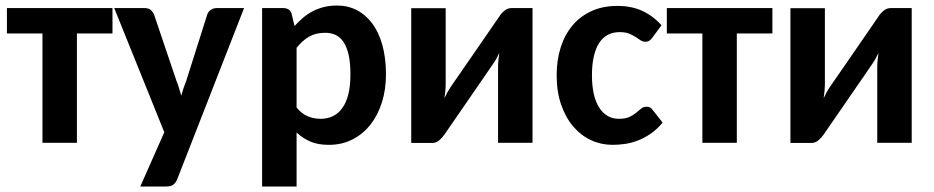

<svg xmlns="http://www.w3.org/2000/svg" viewBox="-20 -514 3361 691"><path d="M4.9 -484.9H384.8V-393.6H256.8V0H132.8V-393.6H4.9Z M391.1 0ZM617.7 131.3Q612.3 144 603.8 150.6Q595.2 157.2 578.1 157.2H484.9L571.3 -38.1L391.1 -484.9H500Q515.1 -484.9 522.7 -478Q530.3 -471.2 534.2 -462.4L615.2 -222.7Q620.6 -209.5 624.5 -196.3Q628.4 -183.1 632.3 -169.9Q636.2 -183.6 640.6 -197Q645 -210.4 650.4 -223.6L726.1 -462.4Q729.5 -472.2 738.8 -478.5Q748 -484.9 759.3 -484.9H858.4Z M923.3 0ZM923.3 157.2V-484.9H999.5Q1011.2 -484.9 1019.3 -479.5Q1027.3 -474.1 1029.8 -462.9L1040 -420.4Q1054.7 -436.5 1070.8 -450.2Q1086.9 -463.9 1105.7 -473.6Q1124.5 -483.4 1146.2 -488.8Q1168 -494.1 1193.4 -494.1Q1231.9 -494.1 1264.2 -477.5Q1296.4 -460.9 1319.8 -429.4Q1343.3 -397.9 1356.2 -351.6Q1369.1 -305.2 1369.1 -246.1Q1369.1 -191.9 1354.5 -145.5Q1339.8 -99.1 1313 -65.2Q1286.1 -31.2 1248.3 -12Q1210.4 7.3 1163.6 7.3Q1124 7.3 1096.7 -4.6Q1069.3 -16.6 1047.4 -37.1V157.2ZM1150.9 -396Q1116.2 -396 1092.3 -382.1Q1068.4 -368.2 1047.4 -341.8V-127Q1065.9 -104.5 1087.6 -95.5Q1109.4 -86.4 1134.3 -86.4Q1158.2 -86.4 1178 -95.9Q1197.8 -105.5 1211.9 -125Q1226.1 -144.5 1233.6 -174.6Q1241.2 -204.6 1241.2 -246.1Q1241.2 -287.1 1234.9 -315.7Q1228.5 -344.2 1216.8 -362.1Q1205.1 -379.9 1188.5 -387.9Q1171.9 -396 1150.9 -396Z M1460 0.5V-484.4H1584V-211.9Q1584 -200.7 1582.8 -187.3Q1581.5 -173.8 1579.6 -160.6Q1589.8 -183.1 1601.1 -199.7Q1601.6 -200.7 1609.6 -212.2Q1617.7 -223.6 1630.1 -241.7Q1642.6 -259.8 1658.4 -282.7Q1674.3 -305.7 1690.4 -329.1Q1728.5 -384.8 1776.9 -454.6Q1783.7 -465.8 1795.2 -475.3Q1806.6 -484.9 1820.8 -484.9H1896.5V0H1772.5V-272.9Q1772.5 -283.7 1773.7 -296.9Q1774.9 -310.1 1776.9 -323.7Q1766.6 -300.8 1755.4 -285.2Q1754.4 -284.2 1746.6 -272.5Q1738.8 -260.7 1726.3 -242.7Q1713.9 -224.6 1698 -201.7Q1682.1 -178.7 1666 -155.3Q1627.9 -99.6 1579.6 -29.8Q1572.8 -19.5 1561.3 -9.5Q1549.8 0.5 1535.6 0.5Z M1983.4 0ZM2328.1 -378.9Q2322.8 -372.1 2317.4 -367.9Q2312 -363.8 2302.2 -363.8Q2293 -363.8 2285.2 -369.1Q2277.3 -374.5 2267.3 -381.1Q2257.3 -387.7 2243.9 -393.1Q2230.5 -398.4 2210 -398.4Q2184.6 -398.4 2165.8 -387.7Q2147 -377 2134.8 -356.9Q2122.6 -336.9 2116.5 -308.1Q2110.4 -279.3 2110.4 -243.7Q2110.4 -168 2136.2 -127.2Q2162.1 -86.4 2207.5 -86.4Q2231.4 -86.4 2245.6 -93.3Q2259.8 -100.1 2269.5 -108.2Q2279.3 -116.2 2287.4 -123Q2295.4 -129.9 2306.6 -129.9Q2320.8 -129.9 2328.6 -118.7L2364.7 -72.8Q2345.2 -49.3 2323.2 -33.9Q2301.3 -18.6 2278.1 -9.3Q2254.9 0 2231.2 3.7Q2207.5 7.3 2184.6 7.3Q2143.6 7.3 2107.2 -9.5Q2070.8 -26.4 2043.2 -58.6Q2015.6 -90.8 1999.5 -137.5Q1983.4 -184.1 1983.4 -243.7Q1983.4 -296.9 1997.6 -342.3Q2011.7 -387.7 2039.3 -421.1Q2066.9 -454.6 2107.7 -473.6Q2148.4 -492.7 2202.1 -492.7Q2252.9 -492.7 2291.5 -474.9Q2330.1 -457 2360.8 -423.3Z M2379.9 -484.9H2759.8V-393.6H2631.8V0H2507.8V-393.6H2379.9Z M2824.7 0.5V-484.4H2948.7V-211.9Q2948.7 -200.7 2947.5 -187.3Q2946.3 -173.8 2944.3 -160.6Q2954.6 -183.1 2965.8 -199.7Q2966.3 -200.7 2974.4 -212.2Q2982.4 -223.6 2994.9 -241.7Q3007.3 -259.8 3023.2 -282.7Q3039.1 -305.7 3055.2 -329.1Q3093.3 -384.8 3141.6 -454.6Q3148.4 -465.8 3159.9 -475.3Q3171.4 -484.9 3185.5 -484.9H3261.2V0H3137.2V-272.9Q3137.2 -283.7 3138.4 -296.9Q3139.6 -310.1 3141.6 -323.7Q3131.3 -300.8 3120.1 -285.2Q3119.1 -284.2 3111.3 -272.5Q3103.5 -260.7 3091.1 -242.7Q3078.6 -224.6 3062.7 -201.7Q3046.9 -178.7 3030.8 -155.3Q2992.7 -99.6 2944.3 -29.8Q2937.5 -19.5 2926 -9.5Q2914.6 0.5 2900.4 0.5Z"/></svg>

Font: Carlito
Style: Bold
Weight: 700
Designer: Lukasz Dziedzic
Foundry: tyPoland Lukasz Dziedzic
Version: Version 1.104